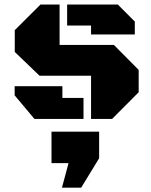

<svg xmlns="http://www.w3.org/2000/svg" viewBox="-20 -539 682 870"><path d="M392.6 0V-195.8H159.2L46.9 -303.7V-402.3L163.6 -518.6H250V-335.4H496.1L608.4 -222.2V-121.1L487.8 0ZM392.6 -382.8V-423.3H284.2V-518.6H513.7L590.8 -441.4V-382.8ZM136.2 0 46.4 -106.9V-148.4H262.7V-95.2H358.4V0ZM260.7 311.5 290.5 200.2H213.4V57.6H429.2V178.2L347.7 311.5Z"/></svg>

Font: Black Ops One
Style: Regular
Weight: 400
Designer: James Grieshaber, Eben Sorkin
Foundry: Sorkin Type Co.
Version: Version 1.004; ttfautohint (v1.8.4.7-5d5b)